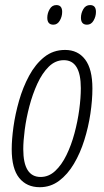

<svg xmlns="http://www.w3.org/2000/svg" viewBox="-20 -740 417 769"><path d="M139.2 9.8Q86.9 9.8 56.9 -27.3Q26.9 -64.5 26.9 -142.6Q26.9 -180.7 33.9 -231.9Q41 -283.2 56.4 -336.9Q71.8 -390.6 96.7 -436.8Q121.6 -482.9 157.2 -511.5Q192.9 -540 240.7 -540Q292 -540 321 -501.7Q350.1 -463.4 350.1 -385.7Q350.1 -338.4 342 -284.4Q334 -230.5 317.6 -178.5Q301.3 -126.5 276.1 -84Q251 -41.5 216.8 -15.9Q182.6 9.8 139.2 9.8ZM142.6 -31.2Q175.3 -31.2 201.2 -55.4Q227.1 -79.6 246.3 -119.1Q265.6 -158.7 278.3 -206.1Q291 -253.4 297.4 -300.8Q303.7 -348.1 303.7 -386.7Q303.7 -499 235.8 -499Q201.7 -499 175.3 -472.9Q148.9 -446.8 129.6 -404.8Q110.4 -362.8 97.7 -314.5Q85 -266.1 79.1 -220.5Q73.2 -174.8 73.2 -142.6Q73.2 -31.2 142.6 -31.2ZM328.6 -641.1Q304.2 -641.1 304.2 -668.9Q304.2 -687 313.7 -703.4Q323.2 -719.7 340.8 -719.7Q364.3 -719.7 364.3 -692.4Q364.3 -673.8 354.7 -657.5Q345.2 -641.1 328.6 -641.1ZM193.8 -641.1Q169.4 -641.1 169.4 -668.9Q169.4 -687 179 -703.4Q188.5 -719.7 205.6 -719.7Q229 -719.7 229 -692.4Q229 -673.8 219.5 -657.5Q210 -641.1 193.8 -641.1Z"/></svg>

Font: Open Sans Condensed Light
Style: Italic
Weight: 300
Width: 3
Italic angle: -12°
Designer: Monotype Design Team
Foundry: Monotype Imaging Inc.
Version: Version 3.000; ttfautohint (v1.8.4)